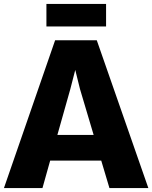

<svg xmlns="http://www.w3.org/2000/svg" viewBox="-29 -952 771 972"><path d="M186 0H-9L250 -748H461L722 0H525L483.5 -139H225ZM327 -501 261.5 -269H445L376 -501L352 -598ZM206 -818V-932H508V-818Z"/></svg>

Font: Merriweather Sans Black
Style: Regular
Weight: 900
Designer: Eben Sorkin
Foundry: Eben Sorkin
Version: Version 1.008; ttfautohint (v1.7.19-72a1) -l 8 -r 50 -G 200 